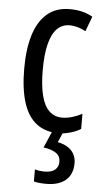

<svg xmlns="http://www.w3.org/2000/svg" viewBox="-55 -582 458 858"><g transform="rotate(5 173.5 -153.5)"><path d="M221 10Q162 10 122 -20.5Q82 -51 62.5 -112.5Q43 -174 43 -265Q43 -353 62.5 -416Q82 -479 122 -513Q162 -547 223 -547Q255 -547 280 -540.5Q305 -534 326 -522L301 -455Q282 -465 264 -470Q246 -475 229 -475Q195 -475 172 -451.5Q149 -428 137.5 -381.5Q126 -335 126 -266Q126 -198 137.5 -152Q149 -106 172.5 -83.5Q196 -61 230 -61Q252 -61 274.5 -67.5Q297 -74 320 -86V-18Q299 -5 271.5 2.5Q244 10 221 10ZM304 137Q304 187 273 213.5Q242 240 186 240Q168 240 154 238.5Q140 237 130 234V180Q140 183 151 184.5Q162 186 173 186Q205 186 220.5 172.5Q236 159 236 137Q236 111 216 97.5Q196 84 160 79L194 0H243L221 50Q248 55 266.5 67Q285 79 294.5 96.5Q304 114 304 137Z"/></g></svg>

Font: Noto Sans Thai ExtraCondensed
Style: Regular
Weight: 400
Width: 2
Designer: Monotype Design Team
Foundry: Monotype Imaging Inc.
Version: Version 2.002